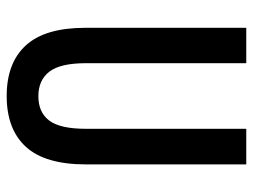

<svg xmlns="http://www.w3.org/2000/svg" viewBox="-112 -642 764 580"><g transform="rotate(90 270.0 -352.0)"><path d="M476.6 -713.9V-229Q476.6 -106.4 423.6 -48.3Q370.6 9.8 270 9.8Q169.9 9.8 116.9 -48.3Q64 -106.4 64 -227.5V-713.9H170.9V-229.5Q170.9 -152.3 196.5 -119.1Q222.2 -85.9 270.5 -85.9Q319.3 -85.9 344.2 -118.7Q369.1 -151.4 369.1 -230.5V-713.9Z"/></g></svg>

Font: Open Sans Condensed SemiBold
Style: Regular
Weight: 600
Width: 3
Designer: Monotype Design Team
Foundry: Monotype Imaging Inc.
Version: Version 3.000; ttfautohint (v1.8.4)